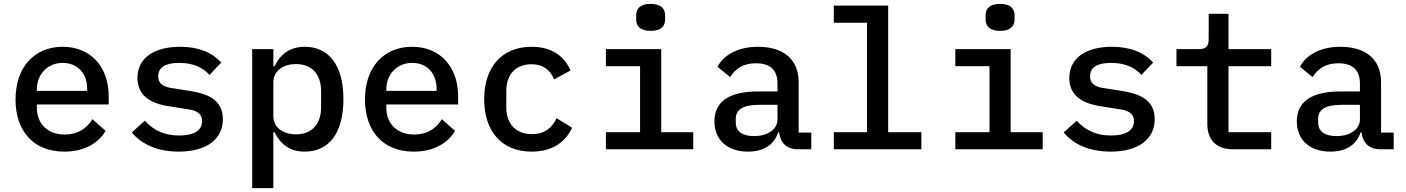

<svg xmlns="http://www.w3.org/2000/svg" viewBox="-20 -769 7240 989"><path d="M311 12C418 12 489 -35 524 -95L456 -155C427 -107 380 -76 313 -76C224 -76 170 -133 170 -214V-231H540V-272C540 -424 448 -528 303 -528C156 -528 60 -422 60 -257C60 -93 153 12 311 12ZM303 -445C379 -445 429 -392 429 -311V-301H170V-308C170 -388 226 -445 303 -445Z M901 12C1042 12 1128 -51 1128 -155C1128 -262 1038 -288 956 -301L874 -314C831 -319 795 -332 795 -376C795 -422 831 -445 904 -445C985 -445 1032 -414 1059 -383L1120 -447C1073 -498 1004 -528 908 -528C776 -528 688 -472 688 -367C688 -262 779 -231 860 -220L942 -207C986 -202 1021 -188 1021 -145C1021 -94 974 -71 903 -71C826 -71 771 -98 726 -147L659 -87C708 -27 789 12 901 12Z M1279 200H1388V-88H1394C1425 -25 1474 12 1550 12C1671 12 1749 -79 1749 -258C1749 -437 1671 -528 1550 -528C1474 -528 1425 -491 1394 -428H1388V-516H1279ZM1505 -77C1442 -77 1388 -109 1388 -172V-344C1388 -407 1442 -439 1505 -439C1588 -439 1634 -384 1634 -300V-216C1634 -132 1588 -77 1505 -77Z M2111 12C2218 12 2289 -35 2324 -95L2256 -155C2227 -107 2180 -76 2113 -76C2024 -76 1970 -133 1970 -214V-231H2340V-272C2340 -424 2248 -528 2103 -528C1956 -528 1860 -422 1860 -257C1860 -93 1953 12 2111 12ZM2103 -445C2179 -445 2229 -392 2229 -311V-301H1970V-308C1970 -388 2026 -445 2103 -445Z M2719 12C2827 12 2894 -39 2927 -111L2847 -160C2823 -109 2784 -78 2720 -78C2635 -78 2588 -134 2588 -215V-301C2588 -384 2635 -438 2718 -438C2778 -438 2815 -408 2834 -360L2919 -406C2887 -478 2825 -528 2718 -528C2565 -528 2474 -423 2474 -258C2474 -93 2564 12 2719 12Z M3332 -610C3387 -610 3406 -636 3406 -669V-690C3406 -723 3387 -749 3331 -749C3276 -749 3257 -723 3257 -690V-669C3257 -636 3276 -610 3332 -610ZM3101 0H3551V-88H3386V-516H3101V-428H3277V-88H3101Z M4159 0V-86H4094V-345C4094 -464 4015 -528 3884 -528C3775 -528 3705 -481 3676 -425L3741 -372C3769 -415 3807 -443 3874 -443C3948 -443 3985 -408 3985 -338V-298H3886C3733 -298 3660 -244 3660 -144C3660 -47 3728 12 3833 12C3914 12 3968 -24 3988 -87H3993C4000 -35 4029 0 4092 0ZM3864 -68C3805 -68 3770 -91 3770 -138V-158C3770 -205 3809 -229 3888 -229H3985V-154C3985 -103 3935 -68 3864 -68Z M4275 0H4726V-88H4555V-740H4275V-652H4446V-88H4275Z M5132 -610C5187 -610 5206 -636 5206 -669V-690C5206 -723 5187 -749 5131 -749C5076 -749 5057 -723 5057 -690V-669C5057 -636 5076 -610 5132 -610ZM4901 0H5351V-88H5186V-516H4901V-428H5077V-88H4901Z M5701 12C5842 12 5928 -51 5928 -155C5928 -262 5838 -288 5756 -301L5674 -314C5631 -319 5595 -332 5595 -376C5595 -422 5631 -445 5704 -445C5785 -445 5832 -414 5859 -383L5920 -447C5873 -498 5804 -528 5708 -528C5576 -528 5488 -472 5488 -367C5488 -262 5579 -231 5660 -220L5742 -207C5786 -202 5821 -188 5821 -145C5821 -94 5774 -71 5703 -71C5626 -71 5571 -98 5526 -147L5459 -87C5508 -27 5589 12 5701 12Z M6528 0V-88H6308V-428H6528V-516H6308V-698H6206V-569C6206 -529 6192 -516 6153 -516H6040V-428H6199V-131C6199 -54 6240 0 6331 0Z M7159 0V-86H7094V-345C7094 -464 7015 -528 6884 -528C6775 -528 6705 -481 6676 -425L6741 -372C6769 -415 6807 -443 6874 -443C6948 -443 6985 -408 6985 -338V-298H6886C6733 -298 6660 -244 6660 -144C6660 -47 6728 12 6833 12C6914 12 6968 -24 6988 -87H6993C7000 -35 7029 0 7092 0ZM6864 -68C6805 -68 6770 -91 6770 -138V-158C6770 -205 6809 -229 6888 -229H6985V-154C6985 -103 6935 -68 6864 -68Z"/></svg>

Font: IBM Mono Medium
Style: Regular
Weight: 500
Monospace: yes
Designer: Mike Abbink, Paul van der Laan, Pieter van Rosmalen
Foundry: Bold Monday
Version: Version 2.3